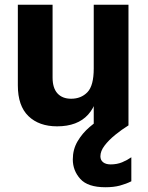

<svg xmlns="http://www.w3.org/2000/svg" viewBox="-20 -527 620 807"><path d="M520 -507V0H374V-507ZM201 -507V-201Q201 -157 221.5 -134.5Q242 -112 279 -112Q321 -112 347.5 -139.5Q374 -167 374 -239L391 -177Q395 -95 350.5 -45.5Q306 4 220 4Q144 4 99.5 -39Q55 -82 55 -168V-507ZM532 235Q510 246 484 253Q458 260 423 260Q349 260 317.5 225Q286 190 286 143Q286 101 306 67Q326 33 356.5 7Q387 -19 418 -37Q449 -55 471 -64L520 0Q491 18 464 40Q437 62 419.5 85Q402 108 402 130Q402 146 413.5 155Q425 164 445 164Q472 164 493.5 155Q515 146 532 134Z"/></svg>

Font: Hind Variable Light
Style: Regular
Weight: 300
Designer: Manushi Parikh, Satya Rajpurohit
Foundry: Indian Type Foundry
Version: Version 3.000